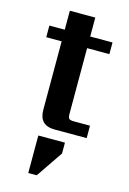

<svg xmlns="http://www.w3.org/2000/svg" viewBox="-124 -641 631 940"><g transform="rotate(15 191.5 -171.0)"><path d="M118 239V49H253V104L161 239ZM351 -426H238V-94Q238 -74 244 -68.5Q250 -63 269 -63H350V0H188Q109 0 109 -79V-426H31V-485H109V-581H238V-485H351Z"/></g></svg>

Font: Sarpanch SemiBold
Style: Regular
Weight: 600
Designer: Manushi Parikh (Devanagari and Latin), Jyotish Sonowal (Devanagari)
Foundry: Indian Type Foundry
Version: Version 2.004;PS 1.0;hotconv 1.0.78;makeotf.lib2.5.61930; tt